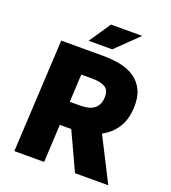

<svg xmlns="http://www.w3.org/2000/svg" viewBox="-148 -933 925 1041"><g transform="rotate(20 315.0 -412.0)"><path d="M246 -354H308Q412 -354 416 -440Q418 -482 392.5 -498Q367 -514 316 -514H254ZM405 0 304 -218H238L227 0H55L89 -650H335Q387 -650 434 -640Q481 -630 515 -606Q549 -582 568 -541.5Q587 -501 584 -440Q580 -370 549.5 -324Q519 -278 469 -252L597 0ZM365 -700H229L313 -824H493Z"/></g></svg>

Font: Kilde Sans Black
Style: Regular
Weight: 900
Italic angle: -3°
Designer: Paul D. Hunt
Foundry: Adobe Systems Incorporated
Version: Version 1.050;PS Version 1.000;hotconv 1.0.70;makeotf.lib2.5